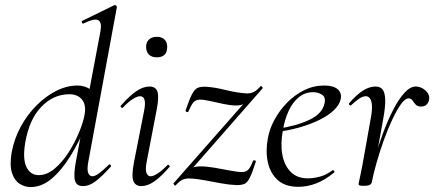

<svg xmlns="http://www.w3.org/2000/svg" viewBox="-20 -746 1762 779"><path d="M104.8 13Q80.4 13 59.4 -0.5Q38.4 -14 28.6 -44.5Q18.8 -75 27 -126Q37 -181.6 63.4 -230.6Q89.8 -279.6 127.6 -317.7Q165.4 -355.8 208.4 -377.4Q251.4 -399 294.8 -399Q323 -399 346.9 -383.4Q370.8 -367.8 374.4 -332L332.4 -246Q301.8 -171 265.5 -112.5Q229.2 -54 188.9 -20.5Q148.6 13 104.8 13ZM137.2 -35.4Q170 -35.4 201.1 -61.3Q232.2 -87.2 257.5 -126.5Q282.8 -165.8 300 -207.1Q317.2 -248.4 322.8 -278.4Q330.8 -320.2 312.5 -342.3Q294.2 -364.4 259 -363.6Q196 -362.8 147.3 -312.3Q98.6 -261.8 82.2 -166.4Q71.4 -100 87.6 -67.7Q103.8 -35.4 137.2 -35.4ZM316.4 9Q290.4 9 284.2 -13.2Q278 -35.4 287.6 -89L387.6 -619.4Q394 -654.6 379.1 -663.8Q364.2 -673 318.4 -650.6Q314.4 -648.8 312.4 -654.8Q310.4 -660.8 314.4 -661.8L443.8 -725Q447.2 -727 451.2 -723Q455.2 -719 454.2 -717L338.2 -89Q332.4 -58.6 337.7 -44.7Q343 -30.8 355 -30.8Q366 -30.8 383 -43.6Q400 -56.4 420.8 -77Q424 -81 428.4 -77Q432.8 -73 428.8 -69Q395.4 -32 369.2 -11.5Q343 9 316.4 9Z M553.2 9Q529 9 521 -12Q513 -33 523.8 -89L564.8 -297Q576.4 -355.6 548.2 -355.6Q536.6 -355.6 518.5 -344Q500.4 -332.4 479.2 -310Q476 -306 471.6 -310.5Q467.2 -315 471 -318.2Q505.4 -357.2 533.2 -376.1Q561 -395 586.6 -395Q612.2 -395 619 -373.3Q625.8 -351.6 615.4 -299.4L575 -89Q569.2 -58.6 574.2 -44.7Q579.2 -30.8 591.2 -30.8Q602.2 -30.8 620 -42.4Q637.8 -54 658.6 -75.4Q662.6 -79.4 666.6 -75Q670.6 -70.6 666.6 -67.4Q634 -29.6 606.6 -10.3Q579.2 9 553.2 9ZM616.2 -513.4Q595.8 -513.4 584.3 -524.4Q572.8 -535.4 572.8 -556.2Q572.8 -574.6 584.3 -585.6Q595.8 -596.6 616.2 -596.6Q636.6 -596.6 647.5 -585.6Q658.4 -574.6 658.4 -556.2Q658.4 -513.4 616.2 -513.4Z M692 7Q690 8 686.4 3.5Q682.8 -1 683.8 -2L999 -360L993 -349Q980 -330.8 969.1 -324.4Q958.2 -318 937.2 -318Q916.2 -318 887.8 -324Q859.4 -330 833.4 -335.9Q807.4 -341.8 791.2 -341.8Q773.8 -341.8 764.3 -330.1Q754.8 -318.4 744.4 -293.6Q743.2 -289.6 737.3 -292Q731.4 -294.4 733.4 -299.4Q748.8 -344.4 759.4 -364.4Q770 -384.4 782.3 -389.7Q794.6 -395 816 -394Q851 -392 897 -380.5Q943 -369 982 -367Q998 -367 1010 -373Q1022 -379 1037 -396Q1040 -398 1043.6 -393.7Q1047.2 -389.4 1045.2 -387.4L731 -29L734.8 -40.6Q748 -58.6 759.9 -64.8Q771.8 -71 792.8 -71Q818 -71 850.4 -65.5Q882.8 -60 913.3 -54Q943.8 -48 962 -48Q979 -48 988.3 -58.7Q997.6 -69.4 1007 -94.2Q1008.2 -96.2 1013.6 -95.2Q1019 -94.2 1018 -90.2Q1004 -46 993.7 -25.4Q983.4 -4.8 971.7 0.1Q960 5 940 5Q912 4 878.5 -2Q845 -8 811 -14.5Q777 -21 747 -22Q731 -22 719 -16Q707 -10 692 7Z M1190.2 12Q1137 12 1106.5 -15.8Q1076 -43.6 1066.5 -88.6Q1057 -133.6 1066.8 -185Q1073.2 -222.4 1093.8 -260.5Q1114.4 -298.6 1145.2 -329.9Q1176 -361.2 1214.2 -380.1Q1252.4 -399 1295.4 -399Q1331.6 -399 1349.3 -384.6Q1367 -370.2 1362.6 -345Q1358 -321.4 1335.2 -299.4Q1312.4 -277.4 1276.1 -259.6Q1239.8 -241.8 1195.3 -229.1Q1150.8 -216.4 1103.2 -210.6L1105.2 -223.6Q1181.8 -234.6 1234.2 -259.3Q1286.6 -284 1296 -324Q1303.2 -350.8 1287.1 -361.4Q1271 -372 1250.6 -372Q1217.2 -372 1191.9 -351.1Q1166.6 -330.2 1150.7 -295.2Q1134.8 -260.2 1127.8 -218Q1117.4 -162.2 1125.6 -118.2Q1133.8 -74.2 1159.8 -48.3Q1185.8 -22.4 1228.4 -22.4Q1252.2 -22.4 1278.3 -29.4Q1304.4 -36.4 1328.8 -55Q1331.6 -57 1335.1 -53Q1338.6 -49 1335.8 -46.2Q1297.8 -14.8 1261.7 -1.4Q1225.6 12 1190.2 12Z M1488.6 -7.2 1478.6 -8.2Q1487 -53.2 1501.6 -105.7Q1516.2 -158.2 1535.3 -209.2Q1554.4 -260.2 1576.2 -302.3Q1598 -344.4 1621.2 -369.7Q1644.4 -395 1667 -395Q1680.6 -395 1694 -387.7Q1707.4 -380.4 1715.6 -368Q1723.8 -355.6 1720.8 -341Q1718.2 -328 1709.8 -320.8Q1701.4 -313.6 1688.8 -313.6Q1673.8 -313.6 1666.4 -321.9Q1659 -330.2 1653.5 -338.5Q1648 -346.8 1637.8 -346.8Q1623.6 -346.8 1606.8 -323.3Q1590 -299.8 1571.9 -261.6Q1553.8 -223.4 1537.5 -177.9Q1521.2 -132.4 1508.3 -87.4Q1495.4 -42.4 1488.6 -7.2ZM1457.4 8Q1443.2 8 1439 6.3Q1434.8 4.6 1434.8 1.6Q1434.8 -1.6 1440.4 -26.4Q1446 -51.2 1450 -74L1483 -258.6Q1490.8 -298.8 1489 -319.3Q1487.2 -339.8 1480.3 -347.7Q1473.4 -355.6 1464.6 -355.6Q1450.8 -355.6 1434.7 -344Q1418.6 -332.4 1404.4 -318.8Q1402 -316.4 1398 -320.1Q1394 -323.8 1396.4 -327Q1426 -361.2 1452.2 -378.1Q1478.4 -395 1504 -395Q1522 -395 1531.8 -383.4Q1541.6 -371.8 1542.9 -342.8Q1544.2 -313.8 1534.4 -261L1488.6 -7.2Q1486.4 8 1457.4 8Z"/></svg>

Font: Cormorant Infant Light
Style: Italic
Weight: 300
Italic angle: -10°
Designer: Christian Thalmann (Catharsis Fonts)
Foundry: Catharsis Fonts
Version: Version 4.001